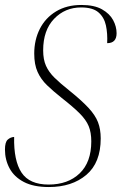

<svg xmlns="http://www.w3.org/2000/svg" viewBox="-28 -744 490 774"><path d="M169 10Q107 10 68 -10.5Q29 -31 10.5 -65.5Q-8 -100 -8 -141Q-8 -171 3 -181Q14 -191 29 -192Q27 -96 59 -48Q91 0 168 0Q246 0 293 -45Q340 -90 340 -174Q340 -210 329.5 -235.5Q319 -261 293 -287Q267 -313 221 -349Q187 -376 162 -400Q137 -424 123.5 -454Q110 -484 110 -528Q110 -583 132.5 -627.5Q155 -672 198 -698Q241 -724 300 -724Q352 -724 383 -706.5Q414 -689 428 -663Q442 -637 442 -610Q442 -570 404 -570Q406 -609 399 -641.5Q392 -674 369 -694Q346 -714 299 -714Q234 -714 190 -668Q146 -622 146 -541Q146 -504 157.5 -478.5Q169 -453 192 -430.5Q215 -408 249 -381Q300 -340 328 -310Q356 -280 367 -251.5Q378 -223 378 -186Q378 -88 320 -39Q262 10 169 10Z"/></svg>

Font: Noto Serif Display Condensed ExtraLight
Style: Italic
Weight: 200
Width: 3
Italic angle: -12°
Designer: Monotype Design Team
Foundry: Monotype Imaging Inc.
Version: Version 2.009